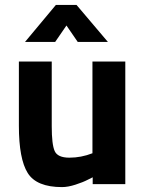

<svg xmlns="http://www.w3.org/2000/svg" viewBox="-20 -751 593 783"><path d="M491 -500V0H358V-28L338 -18Q319 -8 288 2Q257 12 233 12Q129 12 93 -45.5Q57 -103 57 -238Q57 -238 57 -500H191V-236Q191 -162 203 -135Q215 -108 263 -108Q311 -108 357 -126V-500ZM82 -580 208 -731H292L420 -580H297L251 -647L205 -580Z"/></svg>

Font: Titillium Web[RUS by Daymarius]
Style: Bold
Weight: 700
Designer: Cyrillization by Daymarius
Foundry: Cyrillization by Daymarius
Version: Version 1.002 September 11, 2018